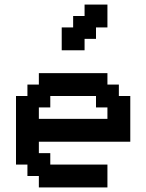

<svg xmlns="http://www.w3.org/2000/svg" viewBox="-20 -820 640 840"><path d="M450 0V-100H200V-150H150V-200H550V-400H500V-450H450V-500H150V-450H100V-400H50V-100H100V-50H150V0ZM150 -300V-350H200V-400H400V-350H450V-300ZM250 -600H350V-650H400V-700H450V-800H350V-750H300V-700H250Z"/></svg>

Font: Matrix Sans Video
Style: Regular
Weight: 400
Designer: Brad Neil
Version: Version 1.100